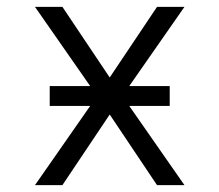

<svg xmlns="http://www.w3.org/2000/svg" viewBox="-20 -540 640 560"><path d="M82 0 243 -231H125V-289H243L82 -520H162L300 -314L438 -520H518L357 -289H475V-231H357L518 0H438L300 -206L162 0Z"/></svg>

Font: Iosevka Aile Custom Light
Style: Regular
Weight: 300
Designer: Belleve Invis
Foundry: Belleve Invis
Version: Version 17.0.2; ttfautohint (v1.8.3)